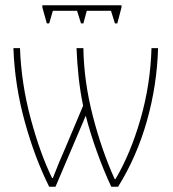

<svg xmlns="http://www.w3.org/2000/svg" viewBox="-20 -710 659 730"><path d="M141 -690V-682L158 -621H167L181 -669H273L288 -621H297L310 -669H402L417 -621H426L442 -682V-690ZM556 -527Q552 -388 514 -256.5Q476 -125 419 -29H416Q366 -140 332.5 -270.5Q299 -401 297 -527H271Q273 -472 279 -416.5Q285 -361 296 -308L229 -149Q217 -122 204.5 -92Q192 -62 181 -33H178Q133 -125 97 -258Q61 -391 56 -527H31Q36 -386 74 -248Q112 -110 167 0H191L306 -270Q323 -204 348.5 -133Q374 -62 403 0H429Q500 -114 538.5 -250Q577 -386 581 -527Z"/></svg>

Font: Noto Sans Display SemiCondensed Thin
Style: Regular
Weight: 250
Width: 4
Designer: Monotype Design team
Foundry: Monotype Imaging Inc.
Version: 1.000